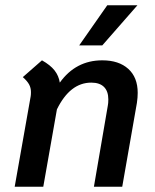

<svg xmlns="http://www.w3.org/2000/svg" viewBox="-20 -712 592 732"><path d="M505 -358Q505 -340 502 -320L446 0H338L391 -309Q393 -318 393 -333Q393 -364 376.5 -380.5Q360 -397 328 -397Q247 -397 197 -295L145 0H36L97 -345Q98 -351 98 -361Q98 -377 91 -390Q84 -403 67 -418L140 -482Q172 -464 188 -443.5Q204 -423 208 -397Q269 -482 370 -482Q433 -482 469 -449.5Q505 -417 505 -358ZM389 -692H504L370 -539H282Z"/></svg>

Font: KoHo SemiBold
Style: Italic
Weight: 600
Italic angle: -10°
Version: Version 1.000; ttfautohint (v1.6)